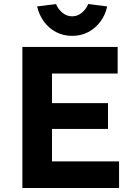

<svg xmlns="http://www.w3.org/2000/svg" viewBox="-20 -933 675 953"><path d="M91 0V-700H564V-568H238V-421H516V-293H238V-132H571V0ZM164 -901 258 -913Q268 -888 289.5 -870Q311 -852 338 -852Q365 -852 386.5 -870Q408 -888 418 -913L512 -901Q503 -859 478.5 -826Q454 -793 418.5 -774Q383 -755 338 -755Q294 -755 258 -774Q222 -793 198 -826Q174 -859 164 -901Z"/></svg>

Font: Mach SemiBold
Style: Regular
Weight: 600
Version: Version 1.002